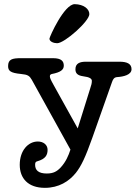

<svg xmlns="http://www.w3.org/2000/svg" viewBox="-20 -708 661 924"><path d="M410 -640C410 -665 383 -687 340 -688C289 -689 218 -530 218 -522C218 -507 240 -500 255 -500C291 -500 410 -606 410 -640ZM149 85C149 72 153 70 160 68C199 57 209 38 209 13C209 -11 189 -27 162 -27C116 -27 75 16 75 85C75 150 115 196 196 196C263 196 312 165 345 124C371 91 391 49 424 -44L519 -313C524 -328 530 -336 544 -337C575 -339 613 -348 613 -375C613 -402 590 -411 555 -411H393C366 -411 343 -404 343 -375C343 -357 351 -345 380 -341C412 -337 422 -329 422 -319C422 -308 420 -299 414 -282L354 -90L238 -299C223 -326 220 -333 220 -342C220 -348 225 -351 230 -352C271 -360 287 -372 287 -392C287 -413 276 -428 235 -428H81C39 -428 19 -423 19 -390C19 -367 30 -357 81 -352C114 -349 122 -343 133 -324L319 12C310 40 297 71 272 98C254 117 237 127 205 127C165 127 149 111 149 85Z"/></svg>

Font: Life Savers
Style: ExtraBold
Weight: 800
Designer: Pablo Impallari, Rodrigo Fuenzalida, Brenda Gallo
Foundry: Pablo Impallari, Rodrigo Fuenzalida, Brenda Gallo
Version: Version 3.000